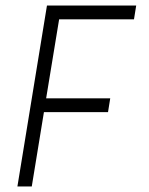

<svg xmlns="http://www.w3.org/2000/svg" viewBox="-20 -675 540 695"><path d="M95 0H43L150 -655H473L465 -605H194L147 -319H379L371 -269H139Z"/></svg>

Font: Lekton
Style: Italic
Weight: 400
Italic angle: -9.3°
Designer: Paolo Mazzetti, Luciano Perondi, Raffaele Flato, Elena Papassissa, Emilio Macchia, Michela Povoleri, Tobias Seemiller, R
Version: Version 3.000